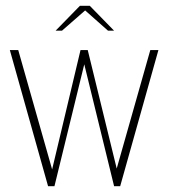

<svg xmlns="http://www.w3.org/2000/svg" viewBox="-20 -643 584 663"><path d="M14 -470H43L160 -58L258 -470H283L383 -61L499 -470H527L395 0H374L271 -421L168 0H146ZM172 -537 256 -623H290L374 -537H353L274 -607L194 -537Z"/></svg>

Font: Smooch Sans Thin ExtraLight
Style: Regular
Weight: 250
Version: Version 1.010